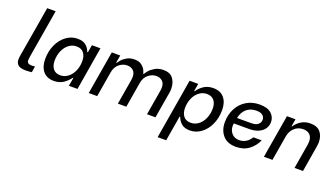

<svg xmlns="http://www.w3.org/2000/svg" viewBox="-79 -1371 3810 2198"><g transform="rotate(20 1826.0 -272.5)"><path d="M91 -87Q91 -111 98 -149L200 -750H303L205 -167Q199 -129 199 -118Q199 -95 212.5 -83.5Q226 -72 262 -72Q281 -72 297 -75L285 -1Q243 4 214 4Q145 4 118 -20Q91 -44 91 -87Z M377 -196Q377 -291 413 -370Q449 -449 511.5 -495Q574 -541 649 -541Q718 -541 754 -508.5Q790 -476 802 -435H810L826 -527H930L842 0H737L755 -102H748Q717 -58 669.5 -25.5Q622 7 554 7Q468 7 422.5 -48.5Q377 -104 377 -196ZM785 -318Q785 -379 755.5 -416.5Q726 -454 667 -454Q616 -454 574.5 -422.5Q533 -391 509 -336.5Q485 -282 485 -215Q485 -155 514 -117Q543 -79 603 -79Q653 -79 695 -111Q737 -143 761 -197.5Q785 -252 785 -318Z M1068 -527H1171L1155 -434H1163Q1168 -445 1189.5 -470.5Q1211 -496 1250 -518.5Q1289 -541 1342 -541Q1398 -541 1430.5 -515Q1463 -489 1476 -460Q1489 -431 1489 -421H1497Q1504 -435 1526.5 -462.5Q1549 -490 1592.5 -515.5Q1636 -541 1695 -541Q1776 -541 1813 -491Q1850 -441 1850 -368Q1850 -340 1846 -319L1792 0H1689L1741 -309Q1744 -327 1744 -344Q1744 -396 1715 -422Q1686 -448 1642 -448Q1589 -448 1544.5 -411.5Q1500 -375 1489 -309L1437 0H1334L1386 -309Q1389 -327 1389 -344Q1389 -396 1360 -422Q1331 -448 1287 -448Q1234 -448 1189.5 -411.5Q1145 -375 1134 -309L1082 0H979Z M2056 -102H2049L1997 205H1893L2016 -527H2121L2105 -435H2112Q2139 -476 2186 -508.5Q2233 -541 2302 -541Q2389 -541 2435 -486Q2481 -431 2481 -338Q2481 -243 2445.5 -164Q2410 -85 2348 -39Q2286 7 2212 7Q2144 7 2107.5 -25.5Q2071 -58 2056 -102ZM2374 -318Q2374 -378 2344.5 -415.5Q2315 -453 2255 -453Q2205 -453 2163 -421.5Q2121 -390 2097 -335.5Q2073 -281 2073 -216Q2073 -155 2102.5 -117Q2132 -79 2191 -79Q2242 -79 2284 -110.5Q2326 -142 2350 -197Q2374 -252 2374 -318Z M2557 -220Q2557 -310 2595 -384.5Q2633 -459 2703 -502.5Q2773 -546 2865 -546Q2962 -546 3008 -503.5Q3054 -461 3054 -400Q3054 -358 3031.5 -322Q3009 -286 2961.5 -263.5Q2914 -241 2844 -241H2659L2658 -234Q2656 -218 2656 -211Q2656 -157 2689.5 -119.5Q2723 -82 2781 -82Q2827 -82 2864 -105.5Q2901 -129 2923 -168H3025Q2992 -93 2928 -45Q2864 3 2771 3Q2666 3 2611.5 -59.5Q2557 -122 2557 -220ZM2843 -312Q2902 -312 2928.5 -335.5Q2955 -359 2955 -393Q2955 -423 2931 -445Q2907 -467 2853 -467Q2781 -467 2733.5 -425.5Q2686 -384 2672 -312Z M3202 -527H3306L3291 -437H3298Q3325 -481 3373.5 -511Q3422 -541 3484 -541Q3569 -541 3608 -493Q3647 -445 3647 -372Q3647 -348 3642 -318L3589 0H3486L3537 -303Q3540 -323 3540 -340Q3540 -394 3510.5 -422.5Q3481 -451 3430 -451Q3367 -451 3323 -410Q3279 -369 3268 -303L3217 0H3113Z"/></g></svg>

Font: Be Vietnam Medium
Style: Italic
Weight: 500
Italic angle: -9.444°
Designer: Gabriel Lam
Foundry: TypeRant
Version: Version 3.000